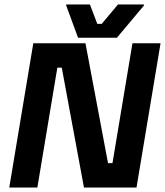

<svg xmlns="http://www.w3.org/2000/svg" viewBox="-20 -845 743 865"><path d="M21.7 0 130 -650H365L466.7 -110H486.7L576.7 -650H703.3L595 0H358.3L258.3 -540H238.3L148.3 0ZM331.7 -675 278.3 -820V-825H385L418.3 -737.5H438.3L511.7 -825H628.3V-820L506.7 -675Z"/></svg>

Font: Familjen Grotesk GF
Style: Bold Italic
Weight: 700
Designer: Anders Wikstroem, Jonas Baeckman, Matilda Gysing, Kristian Moeller
Foundry: Familjen STHML AB
Version: Version 2.000; Beta; Release 4; Build 6